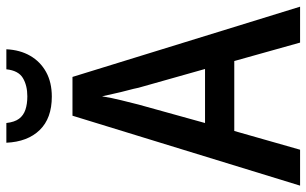

<svg xmlns="http://www.w3.org/2000/svg" viewBox="-200 -764 964 604"><g transform="rotate(-90 282.0 -462.0)"><path d="M450 0 392 -207H172L113 0H0L220 -716H342L563 0ZM308 -508Q305 -523 299.5 -543.5Q294 -564 289.5 -585Q285 -606 281 -623Q276 -592 268.5 -562Q261 -532 255 -508L197 -299H367ZM429 -924Q427 -881 408.5 -849Q390 -817 357.5 -799Q325 -781 280 -781Q212 -781 175 -819Q138 -857 135 -924H197Q200 -898 210.5 -884Q221 -870 239 -864Q257 -858 281 -858Q315 -858 338.5 -872Q362 -886 366 -924Z"/></g></svg>

Font: Noto Sans Display SemiCondensed Medium
Style: Regular
Weight: 500
Width: 4
Designer: Monotype Design Team
Foundry: Monotype Imaging Inc.
Version: Version 2.003